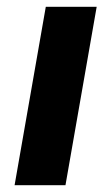

<svg xmlns="http://www.w3.org/2000/svg" viewBox="-20 -546 327 566"><path d="M23 0 115 -526H265L173 0Z"/></svg>

Font: DM Sans 9pt Black
Style: Italic
Weight: 900
Italic angle: -10°
Version: Version 4.004;gftools[0.9.30]